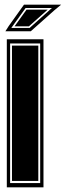

<svg xmlns="http://www.w3.org/2000/svg" viewBox="-20 -797 280 817"><path d="M9 0V-630H165V0ZM23 -18H151V-612H23ZM31 -27V-603H143V-27ZM17 -686 82 -777H240L211 -753L111 -664H3ZM28 -678H106L201 -763H89ZM42 -685 93 -756H183L103 -685Z"/></svg>

Font: Alumni Sans Collegiate One SC
Style: Regular
Weight: 400
Designer: Robert E. Leuschke
Foundry: Robert E. Leuschke
Version: Version 1.100